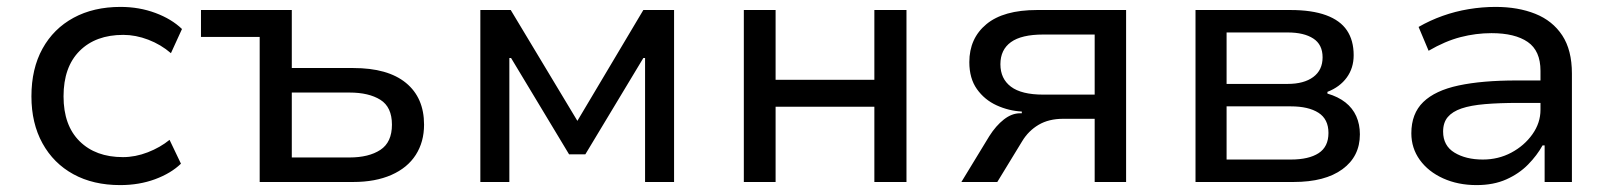

<svg xmlns="http://www.w3.org/2000/svg" viewBox="-20 -527 4671 556"><path d="M328 9Q250 9 192.5 -22.5Q135 -54 103 -112Q71 -170 71 -248Q71 -328 103 -386Q135 -444 193 -475.5Q251 -507 329 -507Q383 -507 430 -489.5Q477 -472 507 -443L475 -373Q446 -398 409.5 -412Q373 -426 337 -426Q257 -426 210.5 -379.5Q164 -333 164 -248Q164 -164 210.5 -118Q257 -72 336 -72Q372 -72 408 -86Q444 -100 471 -122L504 -53Q475 -25 429 -8Q383 9 328 9Z M732 0V-420H562V-498H825V-330H1003Q1103 -330 1155.5 -287Q1208 -244 1208 -166Q1208 -116 1184 -78.5Q1160 -41 1113.5 -20.5Q1067 0 1003 0ZM825 -71H992Q1048 -71 1081.5 -93Q1115 -115 1115 -166Q1115 -217 1081.5 -238Q1048 -259 992 -259H825Z M1371 0V-498H1459L1652 -177L1843 -498H1932V0H1848V-359H1843L1675 -80H1628L1460 -359H1455V0Z M2134 0V-498H2226V-296H2512V-498H2605V0H2512V-218H2226V0Z M2764 0 2845 -133Q2864 -163 2887 -181Q2910 -199 2934 -199H2939V-204Q2901 -206 2866 -222Q2831 -238 2809 -269Q2787 -300 2787 -347Q2787 -416 2836.5 -457Q2886 -498 2983 -498H3241V0H3150V-183H3059Q3017 -183 2987.5 -165.5Q2958 -148 2940 -118L2868 0ZM3001 -253H3150V-427H3001Q2938 -427 2907.5 -405Q2877 -383 2877 -341Q2877 -299 2907.5 -276Q2938 -253 3001 -253Z M3442 0V-498H3717Q3779 -498 3820 -483Q3861 -468 3880.5 -439Q3900 -410 3900 -367Q3900 -330 3880 -302.5Q3860 -275 3824 -261V-256Q3855 -247 3876 -230.5Q3897 -214 3907.5 -190.5Q3918 -167 3918 -138Q3918 -74 3867.5 -37Q3817 0 3726 0ZM3532 -65H3718Q3770 -65 3798.5 -83.5Q3827 -102 3827 -142Q3827 -182 3798 -200.5Q3769 -219 3718 -219H3532ZM3532 -284H3709Q3756 -284 3783 -304Q3810 -324 3810 -361Q3810 -398 3783 -415.5Q3756 -433 3709 -433H3532Z M4256 9Q4202 9 4159 -10.5Q4116 -30 4091.5 -64Q4067 -98 4067 -141Q4067 -198 4101.5 -231.5Q4136 -265 4204 -279.5Q4272 -294 4372 -294H4456V-229H4378Q4322 -229 4280.5 -225.5Q4239 -222 4212.5 -213Q4186 -204 4172.5 -188Q4159 -172 4159 -146Q4159 -105 4192 -85Q4225 -65 4274 -65Q4319 -65 4356.5 -85Q4394 -105 4417.5 -138Q4441 -171 4441 -209V-322Q4441 -380 4404 -405.5Q4367 -431 4299 -431Q4254 -431 4209.5 -419.5Q4165 -408 4117 -380L4088 -449Q4121 -468 4157.5 -481Q4194 -494 4233 -500.5Q4272 -507 4311 -507Q4376 -507 4426 -487Q4476 -467 4504 -424.5Q4532 -382 4532 -314V0H4453V-106H4447Q4431 -77 4405 -50.5Q4379 -24 4342 -7.5Q4305 9 4256 9Z"/></svg>

Font: Nunito Sans 6pt
Style: Regular
Weight: 400
Version: Version 3.101;gftools[0.9.27]